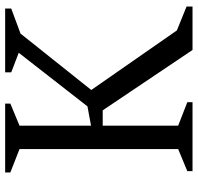

<svg xmlns="http://www.w3.org/2000/svg" viewBox="-31 -729 760 738"><g transform="rotate(-90 349.0 -360.0)"><path d="M685.1 -720.2V-696.8L588.9 -661.1L372.1 -389.2L601.1 -60.1L692.9 -22.9V0H525.9L293.9 -345.2H234.9V-55.2L325.2 -20V0H60.1V-20L145 -55.2V-665L55.2 -700.2V-720.2H319.8V-700.2L234.9 -665V-390.1L309.1 -403.8L515.1 -668L439.9 -696.8V-720.2Z"/></g></svg>

Font: Amethysta
Style: Regular
Weight: 400
Designer: Konstantin Vinogradov, Alexei Vanyashin
Foundry: Cyreal (www.cyreal.org)
Version: Version 1.002